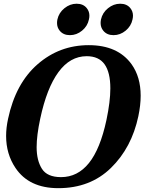

<svg xmlns="http://www.w3.org/2000/svg" viewBox="-20 -981 785 1011"><path d="M287.1 9.8Q132.8 9.8 61.5 -96.7Q12.2 -169.9 12.2 -265.1Q12.2 -308.1 22.5 -355.5Q62 -541.5 177.5 -642.3Q293 -743.2 447.3 -743.2Q600.1 -743.2 672.9 -642.6Q720.7 -575.7 720.7 -477.1Q720.7 -427.2 708.5 -369.1Q673.3 -203.1 564.2 -96.7Q455.1 9.8 287.1 9.8ZM301.3 -48.3Q388.7 -48.3 448.2 -122.3Q507.8 -196.3 540.5 -349.1Q561 -446.3 561 -515.6Q561 -600.1 530.5 -642.6Q500 -685.1 436.5 -685.1Q349.1 -685.1 287.6 -601.1Q226.1 -517.1 191.9 -356.4Q172.9 -268.1 172.9 -206.1Q172.9 -136.2 200.7 -92.3Q228.5 -48.3 301.3 -48.3ZM577.6 -795.9Q543 -795.9 523.9 -819.3Q509.8 -836.4 509.8 -859.9Q509.8 -868.7 511.7 -878.4Q519.5 -914.1 548.8 -937.7Q578.1 -961.4 612.8 -961.4Q647.9 -961.4 666.5 -938Q680.2 -920.9 680.2 -898.4Q680.2 -888.7 677.7 -878.4Q670.4 -843.3 641.6 -819.6Q612.8 -795.9 577.6 -795.9ZM348.1 -795.9Q313.5 -795.9 294.4 -819.3Q280.3 -836.4 280.3 -859.9Q280.3 -868.7 282.2 -878.4Q290 -914.1 319.3 -937.7Q348.6 -961.4 383.3 -961.4Q418.5 -961.4 437 -938Q450.7 -920.9 450.7 -898.4Q450.7 -888.7 448.2 -878.4Q440.9 -843.3 412.1 -819.6Q383.3 -795.9 348.1 -795.9Z"/></svg>

Font: Munson
Style: Bold Italic
Weight: 700
Italic angle: -12°
Designer: Paul James MIller
Foundry: High-Logic / Made with FontCreator
Version: Version 2.10;May 5, 2019;FontCreator 11.5.0.2430 64-bit